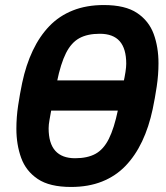

<svg xmlns="http://www.w3.org/2000/svg" viewBox="-20 -730 659 762"><path d="M262 12Q177 12 130 -19.5Q83 -51 64 -103.5Q45 -156 45 -219Q45 -265 52 -311.5Q59 -358 68 -401Q83 -472 110 -529Q137 -586 176 -626.5Q215 -667 269 -688.5Q323 -710 392 -710Q477 -710 524 -678.5Q571 -647 590 -595Q609 -543 609 -479Q609 -433 602 -386.5Q595 -340 586 -297Q571 -226 544 -169Q517 -112 478 -71.5Q439 -31 385 -9.5Q331 12 262 12ZM278 -102Q327 -102 359 -119.5Q391 -137 412 -179Q433 -221 448 -293L454 -322L491 -291H140L193 -341L184 -296Q180 -274 176.5 -254.5Q173 -235 173 -221Q173 -161 199.5 -131.5Q226 -102 278 -102ZM376 -596Q327 -596 295 -578.5Q263 -561 242 -519.5Q221 -478 206 -405L200 -376L163 -411H515L461 -357L470 -402Q475 -425 478 -444.5Q481 -464 481 -477Q481 -537 455 -566.5Q429 -596 376 -596Z"/></svg>

Font: IBM Plex Sans Condensed
Style: Bold Italic
Weight: 700
Width: 3
Italic angle: -11.31°
Designer: Mike Abbink, Paul van der Laan, Pieter van Rosmalen
Foundry: Bold Monday
Version: Version 3.201